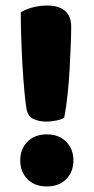

<svg xmlns="http://www.w3.org/2000/svg" viewBox="-20 -655 338 693"><path d="M237 -558Q237 -535 235.5 -495.5Q234 -456 231.5 -408.5Q229 -361 224 -314.5Q219 -268 212 -231Q204 -224 183.5 -220Q163 -216 149 -216Q121 -216 101 -225.5Q81 -235 76 -260Q72 -283 68 -326Q64 -369 61 -421Q58 -473 56.5 -523Q55 -573 55 -611Q98 -635 151 -635Q192 -635 214.5 -616Q237 -597 237 -558ZM53 -76Q53 -117 79 -143.5Q105 -170 149 -170Q193 -170 219 -143.5Q245 -117 245 -76Q245 -35 219 -8.5Q193 18 149 18Q105 18 79 -8.5Q53 -35 53 -76Z"/></svg>

Font: Baloo Bhaijaan 2 ExtraBold
Style: Regular
Weight: 800
Designer: Sanskriti Dholi, Noopur Datye and Ek Type
Foundry: Ek Type
Version: Version 1.701